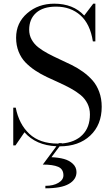

<svg xmlns="http://www.w3.org/2000/svg" viewBox="-20 -780 610 1043"><path d="M64 10H52V-195H65.5Q83 -105.5 139.5 -52.8Q196 0 294 0H297.5L299.5 -2.5H316.5L315 -0.5Q386.5 -6 427.5 -47Q468.5 -88 468.5 -158.5Q468.5 -191 454.8 -218Q441 -245 417.8 -264Q394.5 -283 364.5 -299.5Q334.5 -316 301.2 -331Q268 -346 234.8 -361.5Q201.5 -377 171.5 -397Q141.5 -417 118.2 -441Q95 -465 81.2 -499.2Q67.5 -533.5 67.5 -575Q67.5 -656 127.8 -708Q188 -760 274.5 -760Q378 -760 437.5 -695.5L486.5 -760H498V-555H484.5Q470 -649.5 417 -696.8Q364 -744 284.5 -744Q214 -744 176.2 -710.2Q138.5 -676.5 138.5 -618.5Q138.5 -589 152 -564.8Q165.5 -540.5 188.2 -522.8Q211 -505 240.5 -489.2Q270 -473.5 302.8 -458.5Q335.5 -443.5 368.2 -427.5Q401 -411.5 430.5 -390.2Q460 -369 482.8 -343.2Q505.5 -317.5 519 -280.8Q532.5 -244 532.5 -200Q532.5 -102 470.2 -43.5Q408 15 303.5 15L259.5 74Q298 75.5 327.2 83.5Q356.5 91.5 376 110Q395.5 128.5 395.5 155Q395.5 195 354.2 219Q313 243 226.5 243V229.5Q270 229.5 297.2 213.2Q324.5 197 324.5 172.5Q324.5 138.5 296 126.2Q267.5 114 212.5 114L286.5 14.5Q175 9.5 113 -61.5Z"/></svg>

Font: Bodoni* 16pt
Style: Regular
Weight: 400
Version: Version 2.3